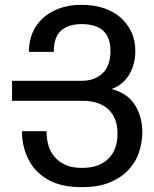

<svg xmlns="http://www.w3.org/2000/svg" viewBox="-20 -762 640 796"><path d="M319 14Q232 14 177.5 -18Q123 -50 97 -103Q71 -156 71 -218H173Q173 -186 181 -158.5Q189 -131 207 -111Q224 -91 251 -78.5Q278 -66 320 -66Q359 -66 387 -77Q415 -88 433 -108Q468 -146 467 -210Q467 -273 429 -309Q389 -345 319 -344H30V-427H319Q351 -427 374 -437.5Q397 -448 412 -465Q426 -482 432 -504Q438 -526 438 -551Q438 -662 319 -662Q262 -662 232.5 -634.5Q203 -607 203 -547H100Q100 -607 127.5 -650.5Q155 -694 204.5 -718Q254 -742 319 -742Q369 -742 409.5 -728.5Q450 -715 479 -690Q507 -666 524 -631Q541 -596 541 -550Q541 -521 534 -496Q527 -471 514 -450Q487 -408 442 -393Q509 -376 539.5 -326.5Q570 -277 570 -215Q570 -172 556 -130Q542 -88 510 -55Q479 -23 432 -4.5Q385 14 319 14Z"/></svg>

Font: PlemolJP35 Console
Style: Regular
Weight: 400
Version: v2.0.3; ttfautohint (v1.8.4.7-5d5b-dirty) -l 6 -r 45 -G 200 